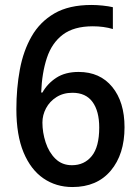

<svg xmlns="http://www.w3.org/2000/svg" viewBox="-20 -744 564 774"><path d="M46 -304Q46 -388 60 -463.5Q74 -539 107.5 -597.5Q141 -656 199.5 -690Q258 -724 349 -724Q370 -724 394 -721.5Q418 -719 435 -715V-627Q398 -638 354 -638Q278 -638 233.5 -604.5Q189 -571 169 -510.5Q149 -450 146 -371H151Q171 -407 207 -430.5Q243 -454 297 -454Q383 -454 432.5 -393.5Q482 -333 482 -231Q482 -122 426.5 -56Q371 10 272 10Q206 10 155 -25Q104 -60 75 -129.5Q46 -199 46 -304ZM270 -78Q320 -78 350 -115Q380 -152 380 -230Q380 -296 353 -333Q326 -370 272 -370Q235 -370 207.5 -352.5Q180 -335 165.5 -307.5Q151 -280 151 -250Q151 -210 164 -170Q177 -130 203.5 -104Q230 -78 270 -78Z"/></svg>

Font: Noto Sans Ethiopic SemiCondensed Medium
Style: Regular
Weight: 500
Width: 4
Designer: Monotype Design Team
Foundry: Monotype Imaging Inc.
Version: Version 2.102; ttfautohint (v1.8.4.7-5d5b)